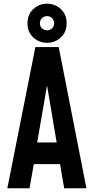

<svg xmlns="http://www.w3.org/2000/svg" viewBox="-20 -1000 498 1020"><path d="M19 0 168 -750H292L439 0H321L299 -128H159.5L137 0ZM177.5 -243H281L222 -593H238ZM230.5 -772.5Q188 -772.5 157 -801Q126 -829.5 126 -876.5Q126 -923 157 -951.8Q188 -980.5 229.5 -980.5Q271.5 -980.5 302.8 -952Q334 -923.5 334 -876.5Q334 -829.5 303 -801Q272 -772.5 230.5 -772.5ZM230.5 -839Q245 -839 256.2 -849.2Q267.5 -859.5 267.5 -876.5Q267.5 -893.5 256 -904Q244.5 -914.5 230 -914.5Q215 -914.5 203.5 -904Q192 -893.5 192 -876.5Q192 -859.5 203.5 -849.2Q215 -839 230.5 -839Z"/></svg>

Font: Mohave SemiBold
Style: Regular
Weight: 600
Designer: Gumpita Rahayu
Foundry: Tokotype
Version: Version 2.003